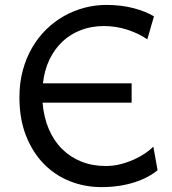

<svg xmlns="http://www.w3.org/2000/svg" viewBox="-20 -745 697 777"><path d="M410.2 -725.1Q470.7 -725.1 520.8 -711.9Q570.8 -698.7 603 -678.7L576.2 -585.9Q541 -609.9 495.1 -624.8Q449.2 -639.6 400.4 -639.6Q350.6 -639.6 308.1 -623.5Q265.6 -607.4 233.4 -577.4Q201.2 -547.4 180.4 -504.4Q159.7 -461.4 153.8 -407.7H512.7V-329.6H152.3Q157.2 -270 177.5 -222.7Q197.8 -175.3 231.2 -142.1Q264.6 -108.9 309.3 -91.1Q354 -73.2 407.7 -73.2Q439.5 -73.2 468.8 -80.8Q498 -88.4 523.2 -99.9Q548.3 -111.3 568.1 -125Q587.9 -138.7 600.6 -151.4L617.7 -56.2Q600.1 -41.5 576.7 -29.1Q553.2 -16.6 524.4 -7.3Q495.6 2 461.9 7.1Q428.2 12.2 390.6 12.2Q323.2 12.2 262.9 -11.7Q202.6 -35.6 157.2 -82Q111.8 -128.4 85.2 -196Q58.6 -263.7 58.6 -351.6Q58.6 -410.2 72.3 -460.4Q85.9 -510.7 110.1 -552.2Q134.3 -593.8 167.2 -626Q200.2 -658.2 239.3 -680.2Q278.3 -702.1 321.8 -713.6Q365.2 -725.1 410.2 -725.1Z"/></svg>

Font: Andika CyrE
Style: Regular
Weight: 400
Designer: Victor Gaultney, Annie Olsen, Julie Remington, Don Collingsworth, Eric Hays, Becca Hirsbrunner
Foundry: SIL International
Version: Version 5.000